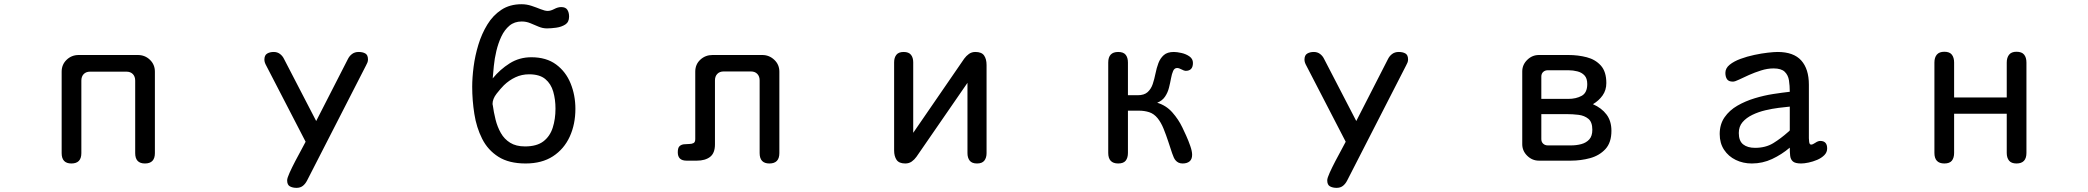

<svg xmlns="http://www.w3.org/2000/svg" viewBox="-20 -783 10040 923"><path d="M323.2 2.9Q276.4 2.9 276.4 -46.9V-438.5Q276.4 -472.7 300.3 -495.6Q324.2 -518.6 358.4 -518.6H642.6Q676.8 -518.6 700.7 -495.6Q724.6 -472.7 724.6 -438.5V-46.9Q724.6 2.9 676.8 2.9Q629.9 2.9 629.9 -46.9V-395.5Q629.9 -415 618.7 -426.8Q607.4 -438.5 587.9 -438.5H413.1Q393.6 -438.5 382.3 -426.8Q371.1 -415 371.1 -395.5V-46.9Q371.1 2.9 323.2 2.9Z M1405.3 120.1Q1386.7 120.1 1373.5 112.8Q1360.4 105.5 1360.4 84Q1360.4 73.2 1372.1 47.4Q1383.8 21.5 1399.9 -9.3Q1416 -40 1430.2 -65.9Q1444.3 -91.8 1449.2 -101.6L1259.8 -467.8Q1255.9 -474.6 1253.4 -481.9Q1251 -489.3 1251 -496.1Q1251 -517.6 1264.2 -525.4Q1277.3 -533.2 1295.9 -533.2Q1313.5 -533.2 1326.2 -523.4Q1338.9 -513.7 1345.7 -499L1500 -201.2L1651.4 -497.1Q1659.2 -513.7 1672.4 -523.4Q1685.5 -533.2 1704.1 -533.2Q1723.6 -533.2 1736.3 -525.9Q1749 -518.6 1749 -497.1Q1749 -489.3 1746.1 -481.9Q1743.2 -474.6 1739.3 -467.8L1456.1 85Q1448.2 100.6 1436 110.4Q1423.8 120.1 1405.3 120.1Z M2506.8 2.9Q2426.8 2.9 2376 -29.3Q2325.2 -61.5 2297.9 -115.7Q2270.5 -169.9 2260.3 -235.4Q2250 -300.8 2250 -366.2Q2250 -409.2 2256.8 -462.4Q2263.7 -515.6 2279.8 -568.4Q2295.9 -621.1 2322.8 -665Q2349.6 -709 2390.1 -735.8Q2430.7 -762.7 2487.3 -762.7Q2511.7 -762.7 2535.2 -754.9Q2558.6 -747.1 2579.1 -738.8Q2599.6 -730.5 2613.3 -730.5Q2627 -730.5 2644.5 -739.7Q2662.1 -749 2677.7 -749Q2699.2 -749 2707.5 -735.8Q2715.8 -722.7 2715.8 -703.1Q2715.8 -676.8 2697.3 -665Q2678.7 -653.3 2653.8 -649.9Q2628.9 -646.5 2609.4 -646.5Q2588.9 -646.5 2569.3 -654.8Q2549.8 -663.1 2529.8 -671.4Q2509.8 -679.7 2488.3 -679.7Q2453.1 -679.7 2429.2 -659.7Q2405.3 -639.6 2390.1 -607.4Q2375 -575.2 2366.2 -538.1Q2357.4 -501 2354 -465.8Q2350.6 -430.7 2348.6 -406.2Q2383.8 -449.2 2430.2 -478.5Q2476.6 -507.8 2534.2 -507.8Q2606.4 -507.8 2653.3 -473.1Q2700.2 -438.5 2723.1 -381.8Q2746.1 -325.2 2746.1 -259.8Q2746.1 -185.5 2718.8 -126Q2691.4 -66.4 2638.2 -31.7Q2585 2.9 2506.8 2.9ZM2503.9 -79.1Q2560.5 -79.1 2592.3 -103.5Q2624 -127.9 2637.2 -169.4Q2650.4 -210.9 2650.4 -260.7Q2650.4 -304.7 2639.6 -342.3Q2628.9 -379.9 2601.6 -402.8Q2574.2 -425.8 2523.4 -425.8Q2488.3 -425.8 2458 -411.6Q2427.7 -397.5 2402.3 -373Q2386.7 -357.4 2367.2 -332.5Q2347.7 -307.6 2347.7 -282.2L2348.6 -279.3Q2353.5 -243.2 2362.3 -208Q2371.1 -172.9 2387.7 -143.6Q2404.3 -114.3 2432.6 -96.7Q2460.9 -79.1 2503.9 -79.1Z M3678.7 2.9Q3631.8 2.9 3631.8 -46.9V-396.5Q3631.8 -416 3620.6 -427.7Q3609.4 -439.5 3589.8 -439.5H3459Q3439.5 -439.5 3428.2 -427.7Q3417 -416 3417 -396.5V-88.9Q3417 -46.9 3393.6 -28.8Q3370.1 -10.7 3330.1 -10.7H3280.3Q3238.3 -10.7 3238.3 -50.8Q3238.3 -72.3 3246.6 -80.1Q3254.9 -87.9 3267.6 -89.4Q3280.3 -90.8 3293 -90.8Q3305.7 -90.8 3314 -95.2Q3322.3 -99.6 3322.3 -114.3V-438.5Q3322.3 -473.6 3346.7 -496.1Q3371.1 -518.6 3405.3 -518.6H3644.5Q3677.7 -518.6 3702.1 -495.6Q3726.6 -472.7 3726.6 -438.5V-46.9Q3726.6 2.9 3678.7 2.9Z M4332 2.9Q4301.8 2.9 4290 -14.6Q4278.3 -32.2 4278.3 -59.6V-483.4Q4278.3 -505.9 4289.1 -519.5Q4299.8 -533.2 4324.2 -533.2Q4348.6 -533.2 4359.4 -519.5Q4370.1 -505.9 4370.1 -483.4V-144.5L4615.2 -501Q4625 -514.6 4638.2 -523.9Q4651.4 -533.2 4668.9 -533.2Q4699.2 -533.2 4710.9 -516.1Q4722.7 -499 4722.7 -470.7V-46.9Q4722.7 -24.4 4711.9 -10.7Q4701.2 2.9 4676.8 2.9Q4652.3 2.9 4641.6 -10.7Q4630.9 -24.4 4630.9 -46.9V-384.8L4385.7 -29.3Q4376 -15.6 4362.8 -6.3Q4349.6 2.9 4332 2.9Z M5355.5 2.9Q5307.6 2.9 5307.6 -47.9V-482.4Q5307.6 -533.2 5355.5 -533.2Q5380.9 -533.2 5391.6 -519.5Q5402.3 -505.9 5402.3 -482.4V-325.2H5449.2Q5480.5 -325.2 5497.1 -340.3Q5513.7 -355.5 5521.5 -378.9Q5529.3 -402.3 5534.7 -429.2Q5540 -456.1 5548.8 -479.5Q5557.6 -502.9 5574.7 -518.1Q5591.8 -533.2 5623 -533.2Q5637.7 -533.2 5659.7 -528.3Q5681.6 -523.4 5698.2 -511.7Q5714.8 -500 5714.8 -480.5Q5714.8 -442.4 5679.7 -442.4Q5672.9 -442.4 5660.2 -449.2Q5647.5 -456.1 5638.7 -456.1Q5626 -456.1 5619.6 -441.9Q5613.3 -427.7 5609.4 -406.2Q5605.5 -384.8 5599.6 -361.3Q5593.8 -337.9 5580.6 -318.4Q5567.4 -298.8 5543 -289.1Q5585.9 -276.4 5615.7 -242.7Q5645.5 -209 5664.1 -169.9Q5670.9 -156.2 5682.1 -131.3Q5693.4 -106.4 5702.1 -81.1Q5710.9 -55.7 5710.9 -39.1Q5710.9 -17.6 5698.7 -7.3Q5686.5 2.9 5665 2.9Q5643.6 2.9 5630.9 -12.7Q5623 -21.5 5614.7 -46.4Q5606.4 -71.3 5596.2 -102.5Q5585.9 -133.8 5573.7 -164.1Q5561.5 -194.3 5544.9 -214.8Q5527.3 -236.3 5504.4 -243.7Q5481.4 -251 5455.1 -251H5402.3V-47.9Q5402.3 -24.4 5391.6 -10.7Q5380.9 2.9 5355.5 2.9Z M6405.3 120.1Q6386.7 120.1 6373.5 112.8Q6360.4 105.5 6360.4 84Q6360.4 73.2 6372.1 47.4Q6383.8 21.5 6399.9 -9.3Q6416 -40 6430.2 -65.9Q6444.3 -91.8 6449.2 -101.6L6259.8 -467.8Q6255.9 -474.6 6253.4 -481.9Q6251 -489.3 6251 -496.1Q6251 -517.6 6264.2 -525.4Q6277.3 -533.2 6295.9 -533.2Q6313.5 -533.2 6326.2 -523.4Q6338.9 -513.7 6345.7 -499L6500 -201.2L6651.4 -497.1Q6659.2 -513.7 6672.4 -523.4Q6685.5 -533.2 6704.1 -533.2Q6723.6 -533.2 6736.3 -525.9Q6749 -518.6 6749 -497.1Q6749 -489.3 6746.1 -481.9Q6743.2 -474.6 6739.3 -467.8L6456.1 85Q6448.2 100.6 6436 110.4Q6423.8 120.1 6405.3 120.1Z M7377.9 -10.7Q7345.7 -10.7 7321.8 -34.2Q7297.9 -57.6 7297.9 -89.8V-439.5Q7297.9 -471.7 7321.8 -495.1Q7345.7 -518.6 7377.9 -518.6H7519.5Q7566.4 -518.6 7607.9 -507.8Q7649.4 -497.1 7675.8 -467.8Q7702.1 -438.5 7702.1 -383.8Q7702.1 -349.6 7684.1 -324.2Q7666 -298.8 7637.7 -282.2Q7679.7 -263.7 7703.1 -232.4Q7726.6 -201.2 7726.6 -154.3Q7726.6 -97.7 7697.8 -66.4Q7668.9 -35.2 7624.5 -22.9Q7580.1 -10.7 7531.2 -10.7ZM7389.6 -307.6H7519.5Q7556.6 -307.6 7583.5 -322.3Q7610.4 -336.9 7610.4 -378.9Q7610.4 -406.2 7597.2 -420.4Q7584 -434.6 7563 -439.9Q7542 -445.3 7519.5 -445.3H7420.9Q7407.2 -445.3 7398.4 -437Q7389.6 -428.7 7389.6 -415ZM7420.9 -84H7532.2Q7558.6 -84 7582 -90.3Q7605.5 -96.7 7620.1 -112.8Q7634.8 -128.9 7634.8 -159.2Q7634.8 -196.3 7615.7 -211.9Q7596.7 -227.5 7568.4 -231Q7540 -234.4 7511.7 -234.4H7389.6V-114.3Q7389.6 -100.6 7398.4 -92.3Q7407.2 -84 7420.9 -84Z M8401.4 2.9Q8359.4 2.9 8324.2 -14.2Q8289.1 -31.2 8268.1 -63Q8247.1 -94.7 8247.1 -138.7Q8247.1 -185.5 8270.5 -219.2Q8293.9 -252.9 8332 -274.9Q8370.1 -296.9 8415 -310.5Q8460 -324.2 8504.4 -331.1Q8548.8 -337.9 8584 -341.8Q8584 -371.1 8580.1 -396.5Q8576.2 -421.9 8559.6 -438Q8543 -454.1 8505.9 -454.1Q8476.6 -454.1 8445.8 -444.3Q8415 -434.6 8387.7 -422.4Q8360.4 -410.2 8340.3 -400.4Q8320.3 -390.6 8310.5 -390.6Q8290 -390.6 8282.2 -402.3Q8274.4 -414.1 8274.4 -432.6Q8274.4 -455.1 8294.9 -471.7Q8315.4 -488.3 8347.2 -500Q8378.9 -511.7 8413.6 -519Q8448.2 -526.4 8478.5 -529.8Q8508.8 -533.2 8525.4 -533.2Q8602.5 -533.2 8639.2 -492.2Q8675.8 -451.2 8675.8 -376V-118.2Q8675.8 -114.3 8677.2 -101.1Q8678.7 -87.9 8686.5 -87.9Q8694.3 -87.9 8707 -96.7Q8719.7 -105.5 8730.5 -105.5Q8763.7 -105.5 8763.7 -69.3Q8763.7 -50.8 8750 -37.1Q8736.3 -23.4 8715.8 -14.6Q8695.3 -5.9 8674.3 -1.5Q8653.3 2.9 8638.7 2.9Q8610.4 2.9 8599.1 -6.8Q8587.9 -16.6 8585.9 -33.7Q8584 -50.8 8584 -73.2Q8544.9 -40 8499 -18.6Q8453.1 2.9 8401.4 2.9ZM8417 -72.3Q8467.8 -72.3 8504.4 -94.7Q8541 -117.2 8577.1 -149.4Q8581.1 -152.3 8584 -156.2V-270.5Q8562.5 -268.6 8531.2 -264.6Q8500 -260.7 8466.8 -252.9Q8433.6 -245.1 8404.3 -231Q8375 -216.8 8356.9 -195.8Q8338.9 -174.8 8338.9 -143.6Q8338.9 -105.5 8359.9 -88.9Q8380.9 -72.3 8417 -72.3Z M9327.1 2.9Q9279.3 2.9 9279.3 -47.9V-482.4Q9279.3 -506.8 9291 -520.5Q9302.7 -534.2 9327.1 -534.2Q9352.5 -534.2 9363.3 -520Q9374 -505.9 9374 -482.4V-314.5H9627V-482.4Q9627 -505.9 9638.2 -520Q9649.4 -534.2 9673.8 -534.2Q9699.2 -534.2 9710.4 -520.5Q9721.7 -506.8 9721.7 -482.4V-47.9Q9721.7 2.9 9673.8 2.9Q9649.4 2.9 9638.2 -10.7Q9627 -24.4 9627 -47.9V-236.3H9374V-47.9Q9374 -24.4 9363.3 -10.7Q9352.5 2.9 9327.1 2.9Z"/></svg>

Font: Kosugi Maru
Style: Regular
Weight: 400
Designer: MOTOYA
Version: Version 4.002